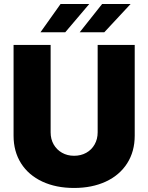

<svg xmlns="http://www.w3.org/2000/svg" viewBox="-20 -932 742 961"><path d="M654.3 -707V-252.9Q654.3 -173.8 616.5 -114.5Q578.6 -55.2 509.8 -23.2Q440.9 8.8 350.6 8.8Q260.3 8.8 191.7 -23.2Q123 -55.2 85.4 -114.5Q47.9 -173.8 47.9 -252.9V-707H233.4V-269.5Q233.4 -235.8 248.5 -209.2Q263.7 -182.6 290.3 -167.5Q316.9 -152.3 350.6 -152.3Q384.8 -152.3 411.6 -167.2Q438.5 -182.1 453.6 -209Q468.8 -235.8 468.8 -269.5V-707ZM491.2 -912.1H633.8L502 -770.5H378.9ZM283.2 -912.1H426.8L306.6 -770.5H182.6Z"/></svg>

Font: Pretendard Std Black
Style: Regular
Weight: 900
Designer: Base glyphs from Inter by Rasmus Andersson; Hangeul glyphs from Noto Sans CJK(Source Han Sans) by Jang Soo-young and Kan
Foundry: Kil Hyung-jin
Version: Version 1.309